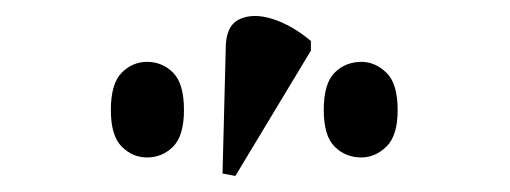

<svg xmlns="http://www.w3.org/2000/svg" viewBox="-20 -826 635 239"><path d="M273 -607 257 -610 261 -766Q261 -794 278 -802Q295 -810 319 -802.5Q343 -795 367 -775V-763ZM163 -630Q145 -630 131.5 -643.5Q118 -657 118 -689Q118 -722 131.5 -735.5Q145 -749 163 -749Q182 -749 195.5 -735.5Q209 -722 209 -689Q209 -657 195.5 -643.5Q182 -630 163 -630ZM430 -630Q410 -630 396.5 -643.5Q383 -657 383 -689Q383 -722 396.5 -735.5Q410 -749 430 -749Q447 -749 461 -735.5Q475 -722 475 -689Q475 -657 461 -643.5Q447 -630 430 -630Z"/></svg>

Font: Noto Serif Display Condensed SemiBold
Style: Regular
Weight: 600
Width: 3
Designer: Monotype Design Team
Foundry: Monotype Imaging Inc.
Version: Version 2.009